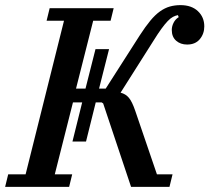

<svg xmlns="http://www.w3.org/2000/svg" viewBox="-46 -730 818 750"><path d="M-14 -49H54L204 -649H136L148 -698H398L386 -649H318L251 -384H288L327 -538H380L341 -384H367L500 -592Q522 -626 541 -649Q560 -672 579 -685.5Q598 -699 617.5 -704.5Q637 -710 659 -710Q702 -710 727 -686.5Q752 -663 752 -627Q752 -598 734.5 -577Q717 -556 685 -556Q659 -556 642 -571Q625 -586 625 -613Q625 -627 632 -641Q639 -655 652 -663L649 -671Q639 -669 629.5 -664Q620 -659 609 -647.5Q598 -636 584.5 -617.5Q571 -599 553 -570L425 -368Q445 -363 457.5 -348Q470 -333 482 -298L567 -49H628L616 0H466L357 -326L351 -330H328L290 -177H237L275 -330H239L168 -49H236L224 0H-26Z"/></svg>

Font: IBM Plex Serif Medium
Style: Italic
Weight: 500
Italic angle: -14°
Designer: Mike Abbink, Paul van der Laan, Pieter van Rosmalen
Foundry: Bold Monday
Version: Version 2.5